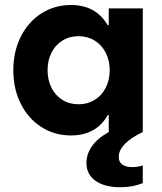

<svg xmlns="http://www.w3.org/2000/svg" viewBox="-20 -538 660 782"><path d="M426.8 -252Q426.8 -292 410.4 -323.7Q394 -355.5 365.2 -373Q336.4 -390.6 299.8 -390.6Q263.2 -390.6 234.4 -372.8Q205.6 -355 189.7 -323.5Q173.8 -292 173.8 -252Q173.8 -211.9 189.7 -180.4Q205.6 -148.9 234.4 -131.1Q263.2 -113.3 299.8 -113.3Q336.4 -113.3 365.2 -130.9Q394 -148.4 410.4 -180.2Q426.8 -211.9 426.8 -252ZM463.9 100.6Q462.9 120.6 477.3 131.6Q491.7 142.6 518.6 142.6Q541 142.6 561.5 135.7V208Q519.5 224.6 470.7 224.6Q405.3 224.6 368.7 198.2Q332 171.9 332 126Q332 89.8 354.7 57.4Q377.4 24.9 422.9 0V-69.3H418.9Q395.5 -27.8 357.7 -7.1Q319.8 13.7 269.5 13.7Q201.7 13.7 147.9 -21Q94.2 -55.7 64.2 -116.2Q34.2 -176.8 34.2 -252Q34.2 -327.1 64.2 -387.7Q94.2 -448.2 147.9 -482.9Q201.7 -517.6 269.5 -517.6Q370.6 -517.6 418.5 -435.5H422.9V-503.9H561.5V0Q514.6 21.5 489 47.9Q463.4 74.2 463.9 100.6Z"/></svg>

Font: Wanted Sans
Style: Bold
Weight: 700
Designer: Original Design by Kil Hyung-jin and Kang Hanbin, Wanted Lab, Inc; Hangeul from Source Han Sans by Jang Soo-young and Ka
Foundry: Wanted Lab, Inc.
Version: Version 1.000